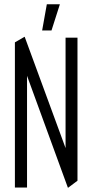

<svg xmlns="http://www.w3.org/2000/svg" viewBox="-20 -881 434 902"><path d="M344 -33 288 -95V-704H344ZM50 0V-681L107 -612V0ZM299 1 50 -681V-682L95 -708H96L344 -33V-32L300 1ZM178 -738 200 -861H261V-860L222 -738Z"/></svg>

Font: Foldit Thin Light
Style: Regular
Weight: 300
Version: Version 1.003